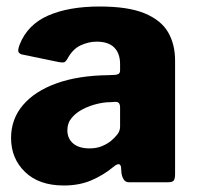

<svg xmlns="http://www.w3.org/2000/svg" viewBox="-20 -560 608 590"><path d="M327 -46Q298 -22 261 -6Q224 10 176 10Q100 10 57 -31.5Q14 -73 14 -136Q14 -194 50.5 -237Q87 -280 154 -304Q221 -328 313 -329L334 -330Q338 -330 343.5 -332.5Q349 -335 349 -344V-363Q349 -396 331 -414Q313 -432 277 -432Q252 -432 227.5 -420.5Q203 -409 187 -379Q183 -372 179 -369.5Q175 -367 162 -369L46 -393Q40 -395 37 -400Q34 -405 40 -422Q64 -484 127.5 -512Q191 -540 286 -540Q374 -540 424.5 -519Q475 -498 496.5 -461Q518 -424 518 -374V-25Q518 -11 514 -5.5Q510 0 497 0H376Q365 0 359.5 -9.5Q354 -19 353 -31L352 -46Q349 -65 327 -46ZM349 -230Q349 -248 334 -247L318 -246Q300 -246 277.5 -240.5Q255 -235 234.5 -224.5Q214 -214 200.5 -198Q187 -182 187 -160Q187 -134 205 -119Q223 -104 255 -104Q277 -104 293.5 -111Q310 -118 321 -127Q333 -137 341 -147.5Q349 -158 349 -171V-230Z"/></svg>

Font: Libre Franklin Thin ExtraBold
Style: Regular
Weight: 800
Version: Version 3.000